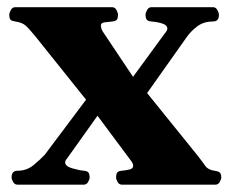

<svg xmlns="http://www.w3.org/2000/svg" viewBox="-20 -505 628 525"><path d="M28.3 0Q20 0 15.9 -7.3Q11.7 -14.6 11.7 -20Q11.7 -38.1 27.8 -38.1Q52.7 -38.1 71.3 -53.2Q89.8 -68.4 102.5 -82L215.3 -232.4L78.1 -403.8Q60.1 -426.3 50 -435.1Q40 -443.8 21.5 -446.3Q13.7 -447.3 9.5 -450.4Q5.4 -453.6 5.4 -464.4Q5.4 -469.7 9.5 -477.5Q13.7 -485.4 22 -485.4H286.1Q294.4 -485.4 298.6 -477.5Q302.7 -469.7 302.7 -464.4Q302.7 -456.5 300 -451.9Q297.4 -447.3 287.6 -446.3Q275.9 -444.8 265.9 -443.9Q255.9 -442.9 255.9 -435Q255.9 -432.6 256.8 -428.2Q257.8 -423.8 261.2 -418.5L343.8 -294.9L430.2 -413.1Q437.5 -421.3 437.5 -426.8Q437.5 -436 424.6 -440.4Q411.6 -444.8 393.1 -446.3Q383.8 -447.3 380.9 -451.9Q377.9 -456.5 377.9 -464.4Q377.9 -469.7 382.1 -477.5Q386.2 -485.4 394.5 -485.4H562Q570.3 -485.4 574.5 -477.5Q578.6 -469.7 578.6 -464.4Q578.6 -446.3 562.5 -446.3Q537.6 -446.3 520.3 -433.6Q502.9 -420.9 490.7 -403.8L382.3 -250.5L519.5 -80.6Q533.7 -62.5 541.3 -51.5Q548.8 -40.5 566.9 -38.1Q575.2 -37.1 580.1 -33.9Q585 -30.8 585 -20Q585 -14.6 580.8 -7.3Q576.7 0 568.4 0H314Q305.7 0 301.5 -7.3Q297.4 -14.6 297.4 -20Q297.4 -27.8 300 -32.5Q302.7 -37.1 312.5 -38.1Q323.7 -39.1 334 -41.5Q344.2 -43.9 344.2 -51.8Q344.2 -57.1 338.9 -64.5L246.6 -188.5L163.1 -71.3Q158.2 -65.9 158.2 -61Q158.2 -50.3 177.7 -44.7Q197.3 -39.1 210 -38.1Q219.7 -37.1 222.4 -32.5Q225.1 -27.8 225.1 -20Q225.1 -14.6 220.9 -7.3Q216.8 0 208.3 0Z"/></svg>

Font: Gelasio
Style: Regular
Weight: 400
Designer: Eben Sorkin
Foundry: Eben Sorkin
Version: Version 1.008